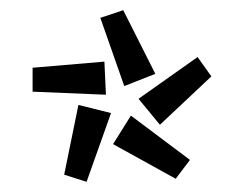

<svg xmlns="http://www.w3.org/2000/svg" viewBox="-20 -757 479 377"><path d="M294 -512 252 -563 368 -645 395 -607ZM150 -400 106 -414 134 -551 198 -535ZM188 -571 44 -577V-624L185 -636ZM325 -406 202 -474 237 -530 353 -443ZM224 -588 177 -722 222 -737 285 -612Z"/></svg>

Font: Exo Thin SemiBold
Style: Regular
Weight: 600
Version: Version 2.000